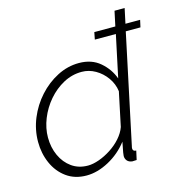

<svg xmlns="http://www.w3.org/2000/svg" viewBox="-109 -827 879 935"><g transform="rotate(-15 330.5 -360.0)"><path d="M214 10Q155 10 113 -20.5Q71 -51 49 -101Q27 -151 27 -209Q27 -270 50.5 -327Q74 -384 115 -429.5Q156 -475 208.5 -502Q261 -529 318 -529Q382 -529 424 -493Q466 -457 484 -407L529 -619H423L430 -655H536L552 -730H603L587 -655H661L653 -619H579L463 -72Q461 -65 461 -60Q461 -45 478 -45L468 0Q454 1 446 1Q429 -1 420.5 -11Q412 -21 412 -35Q412 -40 414 -52Q416 -64 424 -104Q384 -52 326.5 -21Q269 10 214 10ZM233 -35Q258 -35 289 -46Q320 -57 350 -76.5Q380 -96 402.5 -121.5Q425 -147 435 -175L471 -346Q466 -384 443.5 -415.5Q421 -447 388.5 -465.5Q356 -484 320 -484Q271 -484 227.5 -460.5Q184 -437 150.5 -398Q117 -359 98 -311.5Q79 -264 79 -217Q79 -167 98 -125.5Q117 -84 151.5 -59.5Q186 -35 233 -35Z"/></g></svg>

Font: Raleway Light
Style: Italic
Weight: 300
Italic angle: -12°
Designer: Matt McInerney, Pablo Impallari, Rodrigo Fuenzalida
Foundry: Matt McInerney, Pablo Impallari, Rodrigo Fuenzalida
Version: Version 4.026